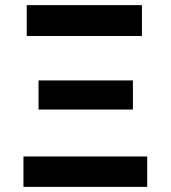

<svg xmlns="http://www.w3.org/2000/svg" viewBox="-20 -727 664 747"><path d="M71.3 -118.2H552.7V0H71.3ZM129.9 -414.1H497.1V-300.8H129.9ZM84 -707H532.2V-586.9H84Z"/></svg>

Font: Pretendard Std
Style: Bold
Weight: 700
Designer: Base glyphs from Inter by Rasmus Andersson; Hangeul glyphs from Noto Sans CJK(Source Han Sans) by Jang Soo-young and Kan
Foundry: Kil Hyung-jin
Version: Version 1.309